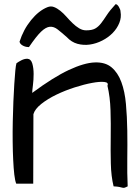

<svg xmlns="http://www.w3.org/2000/svg" viewBox="-20 -890 665 917"><path d="M493.2 -480.5Q500 -496.1 478.5 -498.5Q457 -501 419.9 -494.1Q382.8 -487.3 336.9 -472.7Q291 -458 249.5 -438Q208 -418 177.2 -393.6Q146.5 -369.1 139.6 -344.7L138.7 -12.7H57.6Q51.8 -26.4 48.3 -56.2Q44.9 -85.9 43 -126.5Q41 -167 40.5 -214.4Q40 -261.7 41 -310.1Q42 -358.4 43.9 -404.8Q45.9 -451.2 48.3 -489.3Q50.8 -527.3 53.2 -553.2Q55.7 -579.1 58.6 -587.9Q69.3 -595.7 83 -602.5Q96.7 -609.4 110.4 -609.4Q127.9 -608.4 134.3 -586.4Q140.6 -564.5 140.6 -536.6Q140.6 -508.8 137.2 -482.4Q133.8 -456.1 133.8 -446.3Q235.4 -521.5 308.6 -555.7Q381.8 -589.8 432.1 -591.8Q482.4 -593.8 512.7 -568.4Q543 -543 559.6 -498Q576.2 -453.1 581.5 -393.1Q586.9 -333 587.9 -266.6Q588.9 -200.2 587.9 -131.3Q586.9 -62.5 589.8 0Q578.1 5.9 573.7 6.8Q569.3 7.8 564 6.3Q558.6 4.9 549.8 2.9Q541 1 522.5 0Q510.7 -47.9 509.3 -109.4Q507.8 -170.9 508.8 -235.4Q509.8 -299.8 507.8 -363.3Q505.9 -426.8 493.2 -480.5ZM298.8 -712.9Q274.4 -734.4 255.9 -749Q237.3 -763.7 218.3 -762.2Q199.2 -760.7 176.3 -738.8Q153.3 -716.8 118.2 -665Q114.3 -665 107.4 -666Q100.6 -667 93.8 -669.9Q86.9 -672.9 81.1 -677.7Q75.2 -682.6 73.2 -690.4Q91.8 -749 128.4 -793.9Q165 -838.9 206.1 -855.5Q222.7 -862.3 237.8 -856.4Q252.9 -850.6 268.1 -838.4Q283.2 -826.2 297.4 -810.1Q311.5 -793.9 326.7 -779.3Q341.8 -764.6 357.9 -754.9Q374 -745.1 391.6 -745.1Q418.9 -745.1 434.1 -753.4Q449.2 -761.7 461.9 -777.8Q474.6 -793.9 489.7 -817.4Q504.9 -840.8 532.2 -870.1Q540 -870.1 547.9 -856.9Q555.7 -843.8 555.7 -834Q560.5 -806.6 549.8 -780.3Q539.1 -753.9 518.1 -732.4Q497.1 -710.9 468.3 -696.3Q439.5 -681.6 409.2 -677.2Q378.9 -672.9 350.1 -680.7Q321.3 -688.5 298.8 -712.9Z"/></svg>

Font: Architects Daughter-petzku
Style: Regular
Weight: 400
Designer: Kimberly Geswein
Foundry: Kimberly Geswein
Version: Version 1.000 2010 initial release